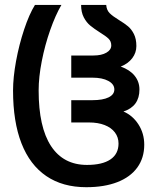

<svg xmlns="http://www.w3.org/2000/svg" viewBox="-20 -745 640 780"><path d="M33 -377.5Q33 -430 45.2 -496.8Q57.5 -563.5 78 -625.2Q98.5 -687 122 -725H229.5Q205 -683 183.8 -622.5Q162.5 -562 149.8 -497Q137 -432 137 -377.5Q137 -228.5 187.2 -151.8Q237.5 -75 333.5 -75Q395.5 -75 428.5 -97.2Q461.5 -119.5 461.5 -162Q461.5 -187.5 446.8 -207Q432 -226.5 405 -237Q378 -247.5 341.5 -247.5H269.5V-338H355Q398 -338 421.2 -349.5Q444.5 -361 444.5 -381.5Q444.5 -403 420.2 -416.2Q396 -429.5 355 -429.5H269.5V-519.5H359Q392.5 -519.5 412.2 -531Q432 -542.5 432 -560.5Q432 -577 421 -587.8Q410 -598.5 385.5 -613.5Q362 -628.5 346.8 -641Q331.5 -653.5 320.5 -674.2Q309.5 -695 309.5 -725H411.5Q413 -704 425.5 -691.5Q438 -679 463.5 -663.5Q486.5 -649.5 500.2 -638Q514 -626.5 524 -606.8Q534 -587 534 -558Q534 -530.5 517.2 -508.5Q500.5 -486.5 470.5 -474.5Q507.5 -461.5 527 -437.2Q546.5 -413 546.5 -381.5Q546.5 -313 481.5 -292Q519 -276 542.5 -239.5Q566 -203 566 -157Q566 -103.5 537.8 -64.5Q509.5 -25.5 456.5 -5Q403.5 15.5 330.5 15.5Q234.5 15.5 168 -29.8Q101.5 -75 67.2 -162.8Q33 -250.5 33 -377.5Z"/></svg>

Font: JuliaMono Medium
Style: Regular
Weight: 500
Monospace: yes
Designer: cormullion
Foundry: corm
Version: Version 0.054; ttfautohint (v1.8.4)